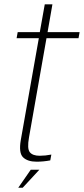

<svg xmlns="http://www.w3.org/2000/svg" viewBox="-20 -744 389 890"><path d="M149.5 5.5Q108 5.5 87 -14.8Q66 -35 76.5 -95.5L160 -567H57L62 -595H164.5L187.5 -724H223L200.5 -595H349L344 -567H195.5L114.5 -107.5Q105 -55 118.2 -38.5Q131.5 -22 164 -22Q190 -22 218 -27.5L213 -0.5Q181 5.5 149.5 5.5ZM64.6 126.3 122.6 42.7H162.5L85.1 126.3Z"/></svg>

Font: Anybody ExtraLight
Style: Italic
Weight: 200
Italic angle: -10°
Designer: Tyler Finck
Foundry: Etcetera Type Company
Version: Version 1.010; ttfautohint (v1.8.3) -l 8 -r 50 -G 200 -x 14 